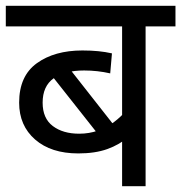

<svg xmlns="http://www.w3.org/2000/svg" viewBox="-20 -642 625 662"><path d="M585 -551H482V0H401V-197L426 -172Q392 -143 350 -128Q308 -113 250 -113Q156 -113 101 -161Q46 -209 46 -288Q46 -380 107 -424Q168 -468 264 -468Q294 -468 319 -465.5Q344 -463 366 -458L360 -389Q338 -394 315.5 -396.5Q293 -399 270 -399Q203 -399 165 -372Q127 -345 127 -288Q127 -234 162 -207.5Q197 -181 253 -181Q288 -181 318.5 -192Q349 -203 373.5 -221.5Q398 -240 414 -260L401 -216V-551H0V-622H585ZM205 -424 377 -205 331 -163 143 -401Z"/></svg>

Font: uhindi15
Style: Book
Weight: 400
Designer: Jelle Bosma - Monotype Design Team
Foundry: Monotype Imaging Inc.
Version: Version 2.003